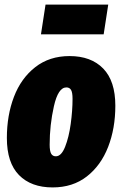

<svg xmlns="http://www.w3.org/2000/svg" viewBox="-20 -799 534 839"><path d="M10 -196Q10 -295 41 -376Q72 -457 134 -505.5Q196 -554 284 -554Q378 -554 431 -499.5Q484 -445 484 -337Q484 -238 452.5 -157Q421 -76 359.5 -28Q298 20 210 20Q116 20 63 -34Q10 -88 10 -196ZM297 -367Q297 -395 290.5 -406Q284 -417 270 -417Q234 -417 215.5 -334.5Q197 -252 197 -167Q197 -139 203.5 -127.5Q210 -116 224 -116Q248 -116 264.5 -157.5Q281 -199 289 -257.5Q297 -316 297 -367ZM433 -649H159L179 -779H453Z"/></svg>

Font: Fira Sans Extra Condensed Black
Style: Italic
Weight: 900
Width: 3
Italic angle: -8°
Designer: Carrois Corporate & Edenspiekermann AG
Foundry: Carrois Corporate GbR & Edenspiekermann AG
Version: Version 4.203